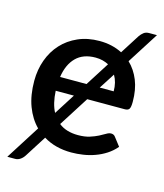

<svg xmlns="http://www.w3.org/2000/svg" viewBox="-108 -693 750 877"><g transform="rotate(15 267.0 -255.0)"><path d="M230.5 -246.5H144.5Q147.5 -186.5 168 -148ZM344 -425Q331 -432 315.5 -436Q300 -440 282 -440Q223.5 -440 190 -406.5Q156.5 -373 147.5 -312.5H272.5ZM401 -312.5Q401 -355 382.5 -386.5L335 -312.5ZM293.5 -246.5 203.5 -105Q221.5 -90.5 244.5 -83.8Q267.5 -77 294.5 -77Q326 -77 349 -84.2Q372 -91.5 389 -100.2Q406 -109 418 -116.2Q430 -123.5 440 -123.5Q453 -123.5 460 -113.5L490.5 -74Q471.5 -51.5 447.5 -36Q423.5 -20.5 396.5 -10.8Q369.5 -1 341 3.2Q312.5 7.5 285.5 7.5Q248 7.5 215 -1Q182 -9.5 153.5 -27L89 74.5Q81 87 69.8 94.5Q58.5 102 46 102H9L111.5 -59.5Q77 -94 57.5 -145.5Q38 -197 38 -265.5Q38 -318.5 54.8 -364.5Q71.5 -410.5 102.8 -444.5Q134 -478.5 178.8 -498.2Q223.5 -518 280 -518Q340 -518 387.5 -493.5L445 -584Q453.5 -596.5 463.5 -604Q473.5 -611.5 488.5 -611.5H525.5L431 -463Q462.5 -433 480 -389.5Q497.5 -346 497.5 -288.5Q497.5 -263.5 492 -255Q486.5 -246.5 472 -246.5Z"/></g></svg>

Font: Lato SemiBold
Style: Regular
Weight: 600
Designer: Lukasz Dziedzic with Adam Twardoch and Botio Nikoltchev
Foundry: tyPoland Lukasz Dziedzic
Version: Version 2.015; 2015-08-06; http://www.latofonts.com/